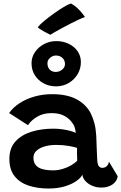

<svg xmlns="http://www.w3.org/2000/svg" viewBox="-20 -1076 698 1105"><path d="M258.5 9Q196.5 9 145.5 -7.5Q94.5 -24 64.2 -61.8Q34 -99.5 34 -161.5Q34 -223.5 68.8 -261.8Q103.5 -300 161 -317.8Q218.5 -335.5 287 -335.5Q315 -335.5 341.5 -331.5Q368 -327.5 388 -321.8Q408 -316 416 -311Q415 -325.5 410.5 -341Q406 -356.5 397 -367.5Q381 -392 351.8 -408.5Q322.5 -425 276 -425Q228.5 -425 193.5 -404Q158.5 -383 141 -355.5L32.5 -425.5Q55 -457.5 92.5 -482Q130 -506.5 178 -520.2Q226 -534 280 -534Q367 -534 422 -504Q477 -474 503 -422Q515.5 -396.5 523.5 -366Q531.5 -335.5 534 -294Q535.5 -255.5 536.5 -224.5Q537.5 -193.5 539 -168Q540 -131.5 547.8 -120.8Q555.5 -110 569 -110Q583.5 -110 594 -119.5Q604.5 -129 607 -145.5L657.5 -61.5Q653 -32 627 -14.2Q601 3.5 563.5 3.5Q535 3.5 511 -6.8Q487 -17 471.8 -33.8Q456.5 -50.5 454 -70.5Q445 -52 418.5 -33.5Q392 -15 351.5 -3Q311 9 258.5 9ZM286.5 -95.5Q313 -95.5 340 -103.5Q367 -111.5 389.2 -124.5Q411.5 -137.5 424.5 -151.5Q423.5 -172.5 423.2 -191.5Q423 -210.5 423.5 -225Q411.5 -229.5 377.2 -235.8Q343 -242 303.5 -242Q268.5 -242 238.8 -233.8Q209 -225.5 190.8 -209.2Q172.5 -193 172.5 -168.5Q172.5 -140.5 186.8 -124.5Q201 -108.5 226.8 -102Q252.5 -95.5 286.5 -95.5ZM302.5 -579Q263.5 -579 231.5 -596Q199.5 -613 180.5 -643Q161.5 -673 161.5 -712Q161.5 -747.5 181.5 -776.5Q201.5 -805.5 233.8 -822.5Q266 -839.5 304 -839.5Q343 -839.5 375.2 -824Q407.5 -808.5 426.5 -781.2Q445.5 -754 445.5 -718.5Q445.5 -680.5 426.5 -648.8Q407.5 -617 375 -598Q342.5 -579 302.5 -579ZM300.5 -662Q322 -662 338 -675.5Q354 -689 354 -707Q354 -729 339.2 -742.8Q324.5 -756.5 301.5 -756.5Q284 -756.5 268.5 -743.5Q253 -730.5 253 -712.5Q253 -688.5 266.5 -675.2Q280 -662 300.5 -662ZM388.5 -1056Q409 -1045 425.8 -1029Q442.5 -1013 453.8 -998.8Q465 -984.5 469 -978Q452 -972 429.2 -961.5Q406.5 -951 382 -938.2Q357.5 -925.5 334.8 -913.2Q312 -901 294.8 -891Q277.5 -881 269.5 -876Q266 -878 255.8 -883Q245.5 -888 233.8 -894.5Q222 -901 211.8 -907.8Q201.5 -914.5 197 -919Q210 -935.5 235.8 -956.8Q261.5 -978 291 -999Q320.5 -1020 347 -1035.8Q373.5 -1051.5 388.5 -1056Z"/></svg>

Font: Grandstander Thin SemiBold
Style: Regular
Weight: 600
Version: Version 1.200